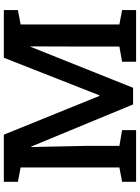

<svg xmlns="http://www.w3.org/2000/svg" viewBox="120 -872 751 1032"><g transform="rotate(-90 496.0 -355.5)"><path d="M35.2 0V-75.2L112.3 -89.8V-620.6L35.2 -635.3V-710.9H112.3H288.6L497.1 -196.8H500L702.1 -710.9H958.5V-635.3L880.9 -620.6V-89.8L958.5 -75.2V0H680.7V-75.2L762.2 -89.8V-255.4L763.2 -566.4L760.7 -566.9L540.5 -16.1H451.2L224.6 -564L222.2 -563.5L228.5 -263.7V-89.8L313 -75.2V0Z"/></g></svg>

Font: Roboto Slab LO Medium
Style: Regular
Weight: 500
Designer: Google
Version: Version 2.000